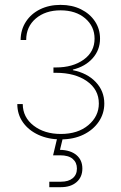

<svg xmlns="http://www.w3.org/2000/svg" viewBox="-20 -567 497 791"><path d="M230.5 7.3Q179.7 7.3 138.9 -11.2Q98.1 -29.8 74.7 -62.7Q51.3 -95.7 51.3 -138.2H73.7Q74.2 -83.5 118.7 -49.3Q163.1 -15.1 230.5 -15.1Q300.8 -15.1 344 -51.5Q387.2 -87.9 387.2 -140.6Q387.2 -198.2 337.9 -232.7Q288.6 -267.1 210.9 -267.1H200.2V-289.1H210.9Q279.8 -289.1 324.7 -321.3Q369.6 -353.5 369.6 -407.7Q369.6 -458.5 330.8 -491.5Q292 -524.4 229.5 -524.4Q167 -524.4 127.4 -490.7Q87.9 -457 87.9 -402.3H64.9Q65.4 -444.8 86.7 -477.5Q107.9 -510.3 145 -528.6Q182.1 -546.9 229.5 -546.9Q276.9 -546.9 313.5 -528.8Q350.1 -510.7 371.1 -479.2Q392.1 -447.8 392.1 -407.7Q392.1 -361.3 361.8 -327.1Q331.5 -293 280.3 -280.3V-277.8Q339.4 -266.1 374.5 -229Q409.7 -191.9 409.7 -140.6Q409.7 -99.1 386.7 -65.4Q363.8 -31.7 323.5 -12.2Q283.2 7.3 230.5 7.3ZM183.1 204.1V181.6H231Q262.2 181.6 279.5 167.2Q296.9 152.8 296.9 127.4Q296.9 102.5 279.5 87.6Q262.2 72.8 227.5 72.8H198.7L218.3 -9.3H239.3V0L227.1 50.3Q270.5 51.3 294.9 71.8Q319.3 92.3 319.3 127.4Q319.3 162.6 295.4 183.3Q271.5 204.1 231 204.1Z"/></svg>

Font: Inter 18pt Thin
Style: Regular
Weight: 250
Designer: Rasmus Andersson
Foundry: rsms
Version: Version 4.001;git-66647c0bb